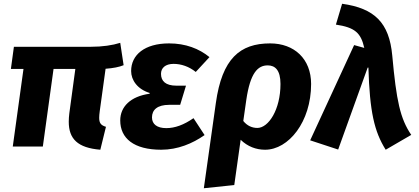

<svg xmlns="http://www.w3.org/2000/svg" viewBox="-20 -780 2231 1022"><path d="M208 0 265 -413H381L349 -177C347 -161 346 -146 346 -132C346 -41 393 7 514 17L544 -105C517 -113 508 -125 508 -153C508 -163 509 -174 511 -189L542 -414C582 -417 614 -423 638 -433L620 -552C579 -539 525 -531 464 -531H54L38 -413H105L48 0Z M970 -324H919C862 -324 837 -348 837 -387C837 -418 860 -440 904 -440C944 -440 986 -426 1022 -397L1095 -476C1040 -521 968 -549 880 -549C750 -549 678 -488 678 -402C678 -353 712 -305 777 -285L776 -281C675 -267 620 -212 620 -139C620 -44 692 17 838 17C926 17 1005 -16 1069 -61L1010 -151C958 -115 911 -98 865 -98C816 -98 789 -119 789 -155C789 -195 817 -222 881 -222H939Z M1391 17C1516 17 1636 -131 1636 -333C1636 -467 1546 -549 1418 -549C1257 -549 1162 -468 1129 -232L1065 222L1227 205L1261 -36C1298 0 1343 17 1391 17ZM1473 -333C1473 -196 1409 -99 1350 -99C1322 -99 1296 -110 1275 -136L1291 -248C1312 -392 1352 -432 1405 -432C1445 -432 1473 -406 1473 -333Z M1780 16 1937 -420H1941C1948 -186 1972 -80 2033 17L2169 -62C2110 -149 2090 -243 2068 -484C2052 -660 1973 -736 1801 -760L1768 -649C1868 -634 1901 -606 1919 -525L1865 -540L1631 -33Z"/></svg>

Font: Fira Sans OT
Style: Bold Italic
Weight: 700
Italic angle: -8°
Designer: Carrois Corporate & Edenspiekermann
Foundry: Carrois Corporate GbR & Edenspiekermann AG
Version: Version 2.001